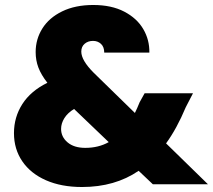

<svg xmlns="http://www.w3.org/2000/svg" viewBox="-20 -739 854 770"><path d="M593 0 536 -54Q441 11 309 11Q226 11 164.5 -16Q103 -43 69.5 -92Q36 -141 36 -205Q36 -269 69.5 -321.5Q103 -374 170 -407Q145 -439 134 -468Q123 -497 123 -530Q123 -582 150 -625Q177 -668 229.5 -693.5Q282 -719 354 -719Q427 -719 478 -692.5Q529 -666 554.5 -622.5Q580 -579 579 -528H398Q398 -551 385 -563Q372 -575 353 -575Q333 -575 319.5 -563.5Q306 -552 306 -532Q306 -497 356 -447L521 -286Q530 -304 540 -329L560 -365H754L725 -309Q689 -223 646 -164L814 0ZM322 -146Q375 -146 416 -169L277 -302Q251 -286 238 -265Q225 -244 225 -222Q225 -190 251 -168Q277 -146 322 -146Z"/></svg>

Font: Fz Poppins ExtBd
Style: Regular
Weight: 800
Designer: Ninad Kale (Devanagari), Jonny Pinhorn (Latin)
Foundry: Indian Type Foundry
Version: Vit hóa bi Vntype.Com & FontZin.Com